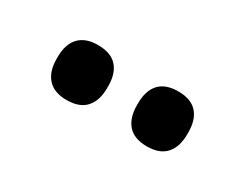

<svg xmlns="http://www.w3.org/2000/svg" viewBox="-30 -778 418 327"><g transform="rotate(30 178.5 -615.0)"><path d="M99.5 -561Q75 -561 62.5 -574.8Q50 -588.5 50 -613.5V-617Q50 -642 62.5 -655.5Q75 -669 99.5 -669Q125 -669 137.2 -655.5Q149.5 -642 149.5 -617V-613.5Q149.5 -588.5 137.2 -574.8Q125 -561 99.5 -561ZM257.5 -561Q232.5 -561 220.2 -574.8Q208 -588.5 208 -613.5V-617Q208 -642 220.2 -655.5Q232.5 -669 257.5 -669Q282.5 -669 294.8 -655.5Q307 -642 307 -617V-613.5Q307 -588.5 294.8 -574.8Q282.5 -561 257.5 -561Z"/></g></svg>

Font: Anek Gujarati Medium
Style: Regular
Weight: 500
Designer: Mrunmayee Ghaisas (Gujarati), Yesha Goshar (Latin)
Foundry: Ek Type
Version: Version 1.003